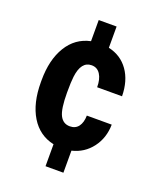

<svg xmlns="http://www.w3.org/2000/svg" viewBox="-141 -734 791 942"><g transform="rotate(20 254.5 -262.5)"><path d="M254.9 -105Q284.2 -105 299.8 -126Q315.4 -147 315.9 -183.1H445.8Q444.8 -113.3 406 -62Q367.2 -10.7 303.7 4.4V119.6H210.4V4.9Q132.8 -11.7 90.3 -81.3Q47.9 -150.9 47.9 -259.8V-270.5Q47.9 -377 90.3 -446.8Q132.8 -516.6 210.4 -533.2V-643.6H303.7V-532.7Q369.6 -518.1 407.2 -465.1Q444.8 -412.1 445.8 -331.1H315.9Q315.9 -373.5 299.8 -398.4Q283.7 -423.3 254.4 -423.3Q199.7 -423.3 189.5 -339.8Q186 -312.5 186 -256.8Q186 -170.4 202.9 -137.7Q219.7 -105 254.9 -105Z"/></g></svg>

Font: Roboto Condensed
Style: Bold
Weight: 700
Designer: Google
Version: Version 2.134; 2016